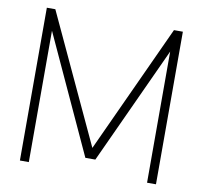

<svg xmlns="http://www.w3.org/2000/svg" viewBox="-80 -806 940 891"><g transform="rotate(10 390.5 -360.0)"><path d="M112 0V-619L367 -65H414L669 -619V-1H711V-720H669L391 -116L110 -720H70V0Z"/></g></svg>

Font: Vela Sans ExtLt
Style: Regular
Weight: 200
Designer: Principal design: Mikhail Sharanda - project Manrope.
Design modification: Ravid Balaliev
Foundry: Mikhail Sharanda
Version: Version 1.001